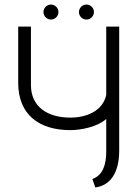

<svg xmlns="http://www.w3.org/2000/svg" viewBox="-20 -817 600 844"><path d="M399 7C465 -2 504 -57 504 -156V-700H447V-400C432 -330 362 -300 289 -300C190 -300 116 -347 116 -443V-700H60V-453C60 -312 153 -245 289 -245C338 -245 409 -260 447 -294V-152C447 -64 413 -40 386 -30ZM204 -731C222 -731 237 -746 237 -764C237 -782 222 -797 204 -797C186 -797 171 -782 171 -764C171 -746 186 -731 204 -731ZM360 -731C378 -731 393 -746 393 -764C393 -782 378 -797 360 -797C342 -797 327 -782 327 -764C327 -746 342 -731 360 -731Z"/></svg>

Font: Advent Pro
Style: Regular
Weight: 400
Designer: Andreas Kalpakidis
Foundry: Andreas Kalpakidis
Version: Version 2.002 2008